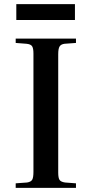

<svg xmlns="http://www.w3.org/2000/svg" viewBox="-20 -910 444 930"><path d="M56 0V-22L111 -26Q130 -29 136 -39.5Q142 -50 142 -78V-651Q142 -676 135.5 -686Q129 -696 108 -698L56 -702V-723H348V-702L293 -698Q276 -696 269 -685.5Q262 -675 262 -647V-74Q262 -48 268.5 -38.5Q275 -29 295 -26L348 -22V0ZM59 -813V-890H343V-813Z"/></svg>

Font: Literata 60pt Medium
Style: Regular
Weight: 500
Designer: Latin by Veronika Burian and Jose Scaglione. Greek by Irene Vlachou. Cyrillic by Vera Evstafieva.
Foundry: TypeTogether
Version: Version 3.103;gftools[0.9.29]